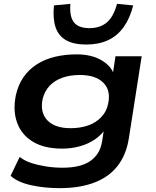

<svg xmlns="http://www.w3.org/2000/svg" viewBox="-20 -786 807 996"><path d="M290 190Q209 190 140 174.5Q71 159 35 126L82 28Q107 48 142.5 59.5Q178 71 219.5 77.5Q261 84 305 84Q398 84 448 49.5Q498 15 509 -49L521 -125H532Q512 -91 476 -65.5Q440 -40 395.5 -27.5Q351 -15 303 -15Q211 -15 152 -50Q93 -85 69.5 -147.5Q46 -210 62 -291Q74 -346 102 -386Q130 -426 171.5 -452.5Q213 -479 265.5 -491.5Q318 -504 378 -504Q454 -504 506.5 -473.5Q559 -443 573 -394H564L579 -494H715L648 -66Q634 19 589 76Q544 133 468.5 161.5Q393 190 290 190ZM346 -121Q396 -121 436.5 -135Q477 -149 505 -178Q533 -207 541 -248Q556 -317 516 -357Q476 -397 394 -397Q344 -397 304 -383Q264 -369 237.5 -341Q211 -313 201 -272Q187 -202 226 -161.5Q265 -121 346 -121ZM427 -555Q362 -555 322.5 -577.5Q283 -600 268 -645.5Q253 -691 260 -758L345 -766Q340 -699 364 -669.5Q388 -640 444 -640Q499 -640 534 -669.5Q569 -699 587 -766L671 -758Q654 -691 621.5 -645.5Q589 -600 540.5 -577.5Q492 -555 427 -555Z"/></svg>

Font: Nunito Sans 10pt Expanded
Style: Bold Italic
Weight: 700
Width: 7
Italic angle: -9°
Designer: Vernon Adams
Foundry: Vernon Adams
Version: Version 3.101;gftools[0.9.27]